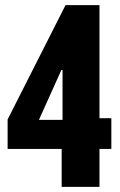

<svg xmlns="http://www.w3.org/2000/svg" viewBox="-20 -731 469 751"><path d="M221.2 0H369.1V-710.9H236.3L9.8 -263.7V-148.4H415.5V-268.6H297.4L276.4 -262.2H132.3L220.2 -457.5H224.6V-202.1L221.2 -186.5Z"/></svg>

Font: Roboto Flex
Style: wght 700 wdth 25 opsz 34 GRAD 0.00 slnt 0.00 XTRA 468 XOPQ 96 YOPQ 79 YTLC 514 YTUC 712 YTAS 750 YTDE -203.00 YTFI 738
Weight: 700
Width: 1
Designer: Berlow after Robertson
Foundry: Google
Version: Version 3.100